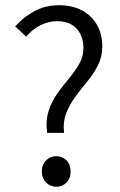

<svg xmlns="http://www.w3.org/2000/svg" viewBox="-20 -702 459 734"><path d="M160 -194Q154 -241 166 -278Q178 -315 199.5 -345Q221 -375 244 -402.5Q267 -430 283 -458Q299 -486 299 -519Q299 -547 288 -570.5Q277 -594 254.5 -607.5Q232 -621 198 -621Q165 -621 134.5 -605.5Q104 -590 80 -562L38 -601Q69 -636 111 -659Q153 -682 206 -682Q256 -682 293 -662.5Q330 -643 350.5 -607.5Q371 -572 371 -524Q371 -485 354.5 -452.5Q338 -420 314.5 -391.5Q291 -363 269 -333.5Q247 -304 233.5 -270Q220 -236 225 -194ZM195 12Q173 12 156.5 -4Q140 -20 140 -46Q140 -73 156.5 -89Q173 -105 195 -105Q218 -105 234 -89Q250 -73 250 -46Q250 -20 234 -4Q218 12 195 12Z"/></svg>

Font: Assistant ExtraLight
Style: Regular
Weight: 400
Version: Version 3.000